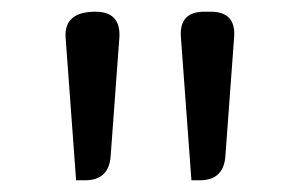

<svg xmlns="http://www.w3.org/2000/svg" viewBox="-20 -791 515 328"><path d="M110 -483 92 -728Q90 -771 143 -771Q186 -771 184 -728L169 -524Q166 -483 125 -483ZM307 -483 289 -728Q286 -771 329 -771H340Q383 -771 380 -728L365 -524Q362 -483 321 -483Z"/></svg>

Font: Swei Gothic CJK TC Regular
Style: Regular
Weight: 400
Version: Version 2.129